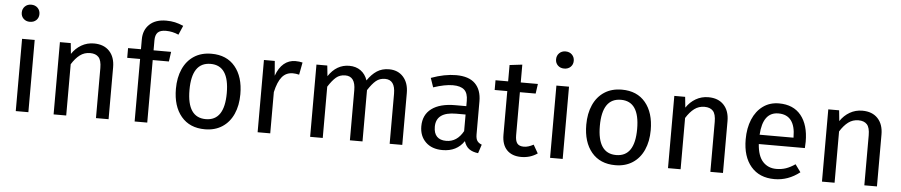

<svg xmlns="http://www.w3.org/2000/svg" viewBox="-44 -1082 6547 1395"><g transform="rotate(5 3229.5 -384.0)"><path d="M202 -717Q202 -690 184 -672.5Q166 -655 137 -655Q109 -655 91 -672.5Q73 -690 73 -717Q73 -744 91 -762Q109 -780 137 -780Q166 -780 184 -762Q202 -744 202 -717ZM184 0H92V-527H184Z M769 -378V0H677V-365Q677 -421 656 -444Q635 -467 594 -467Q552 -467 520 -443Q488 -419 460 -374V0H368V-527H447L455 -449Q483 -491 524.5 -515Q566 -539 616 -539Q688 -539 728.5 -496Q769 -453 769 -378Z M1051 -600V-527H1179L1169 -456H1051V0H959V-456H865V-527H959V-599Q959 -667 1002.5 -708.5Q1046 -750 1124 -750Q1160 -750 1188.5 -743.5Q1217 -737 1250 -723L1221 -656Q1176 -676 1129 -676Q1087 -676 1069 -657.5Q1051 -639 1051 -600Z M1707 -264Q1707 -182 1679 -119.5Q1651 -57 1598 -22.5Q1545 12 1472 12Q1361 12 1299 -62Q1237 -136 1237 -263Q1237 -345 1265 -407.5Q1293 -470 1346 -504.5Q1399 -539 1473 -539Q1584 -539 1645.5 -465Q1707 -391 1707 -264ZM1336 -263Q1336 -62 1472 -62Q1608 -62 1608 -264Q1608 -465 1473 -465Q1336 -465 1336 -263Z M2137 -533 2120 -443Q2096 -449 2074 -449Q2025 -449 1995 -413Q1965 -377 1948 -301V0H1856V-527H1935L1944 -420Q1965 -479 2001 -509Q2037 -539 2085 -539Q2113 -539 2137 -533Z M2911 -378V0H2819V-365Q2819 -467 2745 -467Q2706 -467 2679 -444.5Q2652 -422 2621 -374V0H2529V-365Q2529 -467 2455 -467Q2415 -467 2388 -444Q2361 -421 2331 -374V0H2239V-527H2318L2326 -450Q2385 -539 2478 -539Q2527 -539 2561.5 -514Q2596 -489 2611 -444Q2642 -490 2679.5 -514.5Q2717 -539 2768 -539Q2833 -539 2872 -495.5Q2911 -452 2911 -378Z M3486 -52 3465 12Q3424 7 3399 -11Q3374 -29 3362 -67Q3309 12 3205 12Q3127 12 3082 -32Q3037 -76 3037 -147Q3037 -231 3097.5 -276Q3158 -321 3269 -321H3350V-360Q3350 -416 3323 -440Q3296 -464 3240 -464Q3182 -464 3098 -436L3075 -503Q3173 -539 3257 -539Q3350 -539 3396 -493.5Q3442 -448 3442 -364V-123Q3442 -91 3453 -75.5Q3464 -60 3486 -52ZM3350 -139V-260H3281Q3135 -260 3135 -152Q3135 -105 3158 -81Q3181 -57 3226 -57Q3305 -57 3350 -139Z M3897 -24Q3845 12 3779 12Q3712 12 3674.5 -26.5Q3637 -65 3637 -138V-456H3545V-527H3637V-646L3729 -657V-527H3854L3844 -456H3729V-142Q3729 -101 3743.5 -82.5Q3758 -64 3792 -64Q3823 -64 3862 -85Z M4099 -717Q4099 -690 4081 -672.5Q4063 -655 4034 -655Q4006 -655 3988 -672.5Q3970 -690 3970 -717Q3970 -744 3988 -762Q4006 -780 4034 -780Q4063 -780 4081 -762Q4099 -744 4099 -717ZM4081 0H3989V-527H4081Z M4700 -264Q4700 -182 4672 -119.5Q4644 -57 4591 -22.5Q4538 12 4465 12Q4354 12 4292 -62Q4230 -136 4230 -263Q4230 -345 4258 -407.5Q4286 -470 4339 -504.5Q4392 -539 4466 -539Q4577 -539 4638.5 -465Q4700 -391 4700 -264ZM4329 -263Q4329 -62 4465 -62Q4601 -62 4601 -264Q4601 -465 4466 -465Q4329 -465 4329 -263Z M5250 -378V0H5158V-365Q5158 -421 5137 -444Q5116 -467 5075 -467Q5033 -467 5001 -443Q4969 -419 4941 -374V0H4849V-527H4928L4936 -449Q4964 -491 5005.5 -515Q5047 -539 5097 -539Q5169 -539 5209.5 -496Q5250 -453 5250 -378Z M5827 -232H5491Q5497 -145 5535 -104Q5573 -63 5633 -63Q5671 -63 5703 -74Q5735 -85 5770 -109L5810 -54Q5726 12 5626 12Q5516 12 5454.5 -60Q5393 -132 5393 -258Q5393 -340 5419.5 -403.5Q5446 -467 5495.5 -503Q5545 -539 5612 -539Q5717 -539 5773 -470Q5829 -401 5829 -279Q5829 -256 5827 -232ZM5738 -306Q5738 -384 5707 -425Q5676 -466 5614 -466Q5501 -466 5491 -300H5738Z M6373 -378V0H6281V-365Q6281 -421 6260 -444Q6239 -467 6198 -467Q6156 -467 6124 -443Q6092 -419 6064 -374V0H5972V-527H6051L6059 -449Q6087 -491 6128.5 -515Q6170 -539 6220 -539Q6292 -539 6332.5 -496Q6373 -453 6373 -378Z"/></g></svg>

Font: Fira Sans
Style: Regular
Weight: 400
Designer: bBox Type GmbH & Carrois Corporate GbR & Edenspiekermann AG
Foundry: bBox Type GmbH & Carrois Corporate GbR & Edenspiekermann AG
Version: Version 4.301